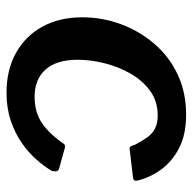

<svg xmlns="http://www.w3.org/2000/svg" viewBox="-21 -559 590 588"><g transform="rotate(90 274.0 -265.0)"><path d="M331 -540Q392 -540 433.5 -518.5Q475 -497 499.5 -463Q524 -429 533 -391Q534 -384 532 -381Q530 -378 521 -377L436 -367Q431 -366 428 -371Q425 -376 423 -384Q412 -405 401 -420.5Q390 -436 374 -444.5Q358 -453 334 -453Q290 -453 258 -429.5Q226 -406 205 -369Q184 -332 173.5 -289.5Q163 -247 163 -208Q163 -143 193 -109.5Q223 -76 276 -76Q324 -76 357 -98.5Q390 -121 421 -166Q425 -171 435 -168L496 -151Q502 -150 504 -144Q506 -138 503 -128Q490 -106 468.5 -81.5Q447 -57 417.5 -36.5Q388 -16 349.5 -3Q311 10 264 10Q194 10 142 -19Q90 -48 61.5 -100Q33 -152 33 -222Q33 -283 54 -340Q75 -397 114 -442.5Q153 -488 208 -514Q263 -540 331 -540Z"/></g></svg>

Font: Libre Franklin SemiBold
Style: Italic
Weight: 600
Italic angle: -8°
Designer: Pablo Impallari, Rodrigo Fuenzalida, Nhung Nguyen
Foundry: Impallari Type
Version: Version 3.000